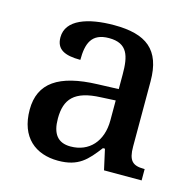

<svg xmlns="http://www.w3.org/2000/svg" viewBox="-87 -636 747 735"><g transform="rotate(15 286.5 -268.5)"><path d="M204 10C285 10 316 -26 358 -81H366L384 0H533V-45H530C485 -45 468 -61 468 -117V-375C468 -501 405 -547 278 -547C175 -547 91 -519 91 -449C91 -402 123 -385 187 -385C187 -449 202 -494 272 -494C346 -494 358 -446 358 -373V-315L275 -312C123 -307 49 -257 49 -151C49 -41 115 10 204 10ZM236 -55C185 -55 162 -86 162 -146C162 -223 196 -263 300 -267L358 -270V-191C358 -108 310 -55 236 -55Z"/></g></svg>

Font: Noto Serif Myanmar Medium
Style: Regular
Weight: 500
Designer: Ben Mitchell and the Monotype Design Team
Foundry: Monotype Imaging Inc.
Version: Version 2.106